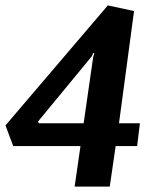

<svg xmlns="http://www.w3.org/2000/svg" viewBox="-23 -689 568 709"><path d="M252.6 0 274.2 -149.7H25.7L-2.7 -226L375.2 -669.1L472 -648.1L416.4 -233.8H493.6L483.4 -149.7H404.1L382.3 0ZM120.4 -233.8H285.9L321.2 -479.2L325.6 -492.8L321.4 -493L315.4 -480.4L117.4 -240.2Z"/></svg>

Font: Faustina Light
Style: Italic
Weight: 300
Italic angle: -8°
Designer: Alfonso Garcia
Foundry: http://www.omnibus-type.com
Version: Version 1.200